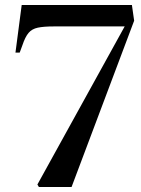

<svg xmlns="http://www.w3.org/2000/svg" viewBox="-20 -750 567 770"><path d="M136 0 130 -10 480 -644H195Q155 -644 131.5 -639Q108 -634 94.5 -618Q81 -602 70 -569L59 -539H42L67 -730H509L518 -667L267 0Z"/></svg>

Font: Literata 72pt Medium
Style: Italic
Weight: 500
Italic angle: -2°
Designer: Latin by Veronika Burian and Jose Scaglione. Greek by Irene Vlachou. Cyrillic by Vera Evstafieva
Foundry: TypeTogether
Version: Version 3.002